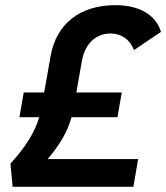

<svg xmlns="http://www.w3.org/2000/svg" viewBox="-20 -723 643 743"><path d="M28.8 0H496.1L514.6 -107.4H164.6C213.4 -165.5 241.7 -214.8 256.8 -269.5H434.6L451.2 -365.2H275.4L296.9 -487.3C309.1 -555.7 352.5 -593.3 407.7 -593.3C450.2 -593.3 482.9 -569.8 498.5 -529.3L603 -599.6C583.5 -665 519.5 -703.1 426.3 -703.1C291 -703.1 197.8 -631.8 175.8 -505.9L150.9 -365.2H71.8L55.2 -269.5H131.8C114.3 -209.5 78.1 -153.3 20.5 -89.8Z"/></svg>

Font: Cascadia Code SemiBold
Style: Italic
Weight: 600
Italic angle: -10°
Monospace: yes
Designer: Aaron Bell
Foundry: Saja Typeworks
Version: Version 2404.023